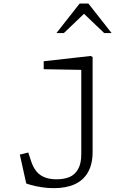

<svg xmlns="http://www.w3.org/2000/svg" viewBox="-20 -818 660 1050"><path d="M149 193.5Q150 194 123.5 185.5L88.5 27.5L134.5 16L150 63Q161.5 98 179.8 119.8Q198 141.5 225 152Q252 162.5 290 162.5Q329 162.5 358.5 150.8Q388 139 406.2 108.5Q424.5 78 424.5 24.5V-462.5L446.5 -435.5L219 -439.5V-483L476.5 -512L486.5 -506V12.5Q486.5 79.5 461.2 123.8Q436 168 388.8 189.5Q341.5 211 274 211Q241 211 209.8 206.2Q178.5 201.5 149 193.5ZM415.5 -798.5H463.5L590.5 -637H550L425.5 -756H453.5L329 -637H288.5Z"/></svg>

Font: Monaspace Xenon Var
Style: Regular
Weight: 400
Designer: Riley Cran and the Lettermatic Team
Version: Version 1.000 (Monaspace Xenon Var)